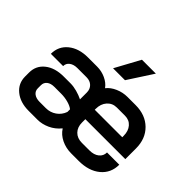

<svg xmlns="http://www.w3.org/2000/svg" viewBox="-159 -988 1240 1240"><g transform="rotate(45 461.5 -367.5)"><path d="M48 -133V-169Q48 -232 96.5 -270.5Q145 -309 225 -309H287Q314 -309 345.5 -300.5Q377 -292 403 -279V-341Q403 -372 383.5 -391Q364 -410 332 -410H248Q215 -410 194.5 -394.5Q174 -379 174 -354H62Q62 -423 113.5 -465Q165 -507 248 -507H332Q373 -507 409.5 -490Q446 -473 466 -445H467Q489 -473 528 -490Q567 -507 609 -507H683Q773 -507 828 -453Q883 -399 883 -310V-213H518V-183Q518 -140 543 -114.5Q568 -89 610 -89H679Q720 -89 744.5 -108.5Q769 -128 769 -160H881Q881 -84 825.5 -38Q770 8 678 8H610Q561 8 520 -12Q479 -32 457 -67H456Q426 -30 384.5 -11Q343 8 302 8H221Q144 8 96 -31Q48 -70 48 -133ZM769 -299V-312Q769 -356 745.5 -383Q722 -410 683 -410H609Q569 -410 543.5 -381.5Q518 -353 518 -307V-299ZM287 -83Q327 -83 358.5 -105Q390 -127 403 -164V-188Q386 -202 355 -210.5Q324 -219 291 -219H229Q197 -219 178.5 -204.5Q160 -190 160 -165V-137Q160 -112 179 -97.5Q198 -83 230 -83ZM505 -743H632L521 -572H412Z"/></g></svg>

Font: Bai Jamjuree SemiBold
Style: Regular
Weight: 600
Version: Version 1.000; ttfautohint (v1.6)